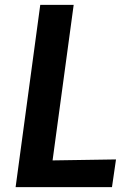

<svg xmlns="http://www.w3.org/2000/svg" viewBox="-20 -767 540 787"><path d="M44 0 145 -747H282L195.5 -109.5L455.5 -113.5L439 0Z"/></svg>

Font: Merriweather Sans SemiBold
Style: Italic
Weight: 600
Italic angle: -7.5°
Designer: Eben Sorkin
Foundry: Eben Sorkin
Version: Version 2.001